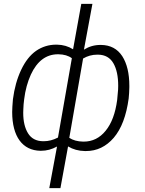

<svg xmlns="http://www.w3.org/2000/svg" viewBox="-20 -770 748 993"><path d="M46.9 -256.8C44.4 -228 43 -206.1 43 -190.4C43 -63.5 96.7 8.3 189 9.8C190.4 9.8 191.4 9.8 192.4 9.8C221.2 9.8 248.5 2.4 274.9 -12.2L234.9 203.1H292.5L332 -12.7C356.9 2.4 386.2 10.7 418.9 11.2C420.9 11.2 422.9 11.2 424.8 11.2C481 11.2 528.8 -11.7 568.4 -57.6C607.9 -104 633.3 -171.4 645.5 -260.7C647.5 -278.8 648.4 -297.9 648.9 -318.4C648.9 -320.8 648.9 -323.2 648.9 -326.2C648.9 -390.1 636.7 -441.4 612.3 -479.5C587.4 -517.6 550.8 -537.1 502.4 -537.6C501.5 -537.6 500 -537.6 499 -537.6C468.3 -537.6 439.9 -529.3 414.1 -513.2L458 -750H400.4L357.9 -515.1C334 -530.3 306.2 -538.6 274.4 -539.1C273.4 -539.1 272 -539.1 271 -539.1C232.4 -539.1 197.8 -528.3 167 -507.3C136.2 -485.8 110.4 -453.1 89.4 -408.7C68.4 -364.3 54.2 -313.5 46.9 -256.8ZM100.6 -204.1C101.1 -221.2 102.5 -238.8 105 -256.8C110.8 -304.2 122.6 -346.7 139.6 -384.3C171.9 -454.1 218.8 -489.3 279.8 -489.3C280.8 -489.3 281.2 -489.3 282.2 -489.3C311 -488.8 334.5 -481.9 351.6 -468.8L279.8 -58.6C255.4 -45.9 231 -39.6 206.1 -39.6C205.1 -39.6 203.6 -39.6 202.6 -39.6C167.5 -40 141.6 -53.7 125 -80.6C108.4 -107.4 100.1 -142.6 100.1 -186.5C100.1 -192.4 100.1 -198.2 100.6 -204.1ZM585.9 -252.4C576.7 -184.1 557.1 -131.3 526.4 -93.8C496.1 -56.2 458 -37.6 413.1 -37.6C412.1 -37.6 410.6 -37.6 409.7 -37.6C380.9 -38.1 356.9 -44.9 338.4 -57.1L409.7 -467.3C432.1 -480.5 456.5 -487.3 482.4 -487.3C484.4 -487.3 485.8 -487.3 487.8 -487.3C523.4 -486.8 549.8 -471.7 566.4 -442.9C583 -414.1 591.3 -375.5 591.3 -326.7C591.3 -320.3 591.3 -314 590.8 -307.1Z"/></svg>

Font: Roboto Light
Style: Italic
Weight: 300
Italic angle: -12°
Designer: Google
Version: Version 2.137; 2017